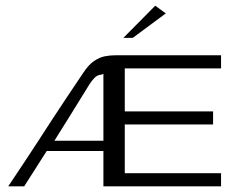

<svg xmlns="http://www.w3.org/2000/svg" viewBox="-20 -654 817 674"><path d="M9 0Q38 -43 64 -82.5Q90 -122 114.5 -159.5Q139 -197 163.5 -235Q188 -273 215 -313Q242 -353 272 -398Q291 -427 310.5 -440Q330 -453 348.5 -456.5Q367 -460 385 -460H756Q756 -448 756 -437Q756 -426 756 -414H418V-263H728V-217Q650 -217 573 -217Q496 -217 418 -217V-46H756V0Q653 0 550 0Q447 0 343 0V-124H144Q124 -93 104.5 -62Q85 -31 65 0ZM171 -160Q214 -160 257.5 -160Q301 -160 343 -160Q343 -220 343 -278Q343 -336 343 -395Q342 -394 340 -393.5Q338 -393 336 -392Q322 -391 312.5 -381.5Q303 -372 294 -358Q263 -308 232.5 -258.5Q202 -209 171 -160ZM413 -521 525 -634 562 -607 446 -521Z"/></svg>

Font: Genos
Style: Regular
Weight: 400
Designer: Robert E. Leuschke
Foundry: Robert E. Leuschke
Version: Version 1.010